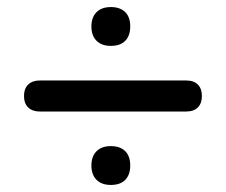

<svg xmlns="http://www.w3.org/2000/svg" viewBox="-20 -559 640 544"><path d="M93 -243Q72 -243 60 -254.5Q48 -266 48 -287Q48 -308 60 -319.5Q72 -331 93 -331H507Q529 -331 540.5 -319.5Q552 -308 552 -287Q552 -266 540.5 -254.5Q529 -243 507 -243ZM294 -35Q268 -35 253.5 -49.5Q239 -64 239 -90Q239 -116 253.5 -130.5Q268 -145 294 -145Q320 -145 334.5 -131Q349 -117 349 -90Q349 -64 335 -49.5Q321 -35 294 -35ZM294 -429Q268 -429 253.5 -443.5Q239 -458 239 -484Q239 -510 253.5 -524.5Q268 -539 294 -539Q320 -539 334.5 -525Q349 -511 349 -484Q349 -458 335 -443.5Q321 -429 294 -429Z"/></svg>

Font: Nunito ExtraLight
Style: Bold
Weight: 700
Version: Version 3.602